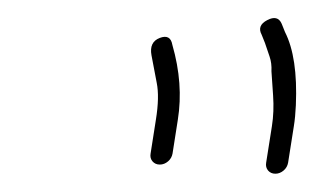

<svg xmlns="http://www.w3.org/2000/svg" viewBox="-20 -652 344 210"><path d="M281.2 -462C284.5 -462 287.5 -463.2 290.2 -465.5C292.9 -467.8 294.5 -470.7 295.1 -474L301.4 -514C302.5 -520.7 303.2 -528.3 303.6 -537C305.1 -571.9 301.1 -598.5 291.7 -617L288.1 -626C285.2 -632.7 279.9 -634 272.3 -630C264.6 -626 262.6 -620.7 266.2 -614L269.8 -605L274.9 -590C276.5 -585.3 277.2 -580 276.9 -574C277.3 -568 277.9 -559.2 278.7 -547.5C279.5 -535.8 279.1 -524.7 277.4 -514L271.1 -474C270.5 -470.7 271.3 -467.8 273.2 -465.5C275.2 -463.2 277.8 -462 281.2 -462ZM154.8 -472C158.1 -472 161.1 -473.2 163.8 -475.5C166.5 -477.8 168.1 -480.7 168.7 -484L174.5 -521C178.7 -547.2 176.7 -574.5 168.5 -603C167.1 -611 162.5 -613.5 154.7 -610.5C146.9 -607.5 143.9 -601.2 145.7 -591.5C147.5 -581.8 149.4 -571.8 151.4 -561.5C153.5 -551.2 153.2 -537.7 150.5 -521L144.7 -484C144.1 -480.7 144.8 -477.8 146.8 -475.5C148.8 -473.2 151.4 -472 154.8 -472Z"/></svg>

Font: Proton
Style: SeBdIt
Weight: 500
Version: Version 1.017